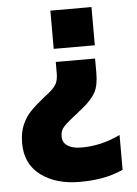

<svg xmlns="http://www.w3.org/2000/svg" viewBox="-54 -800 609 856"><g transform="rotate(-5 250.0 -372.0)"><path d="M204 -758H388V-587H204ZM27 -180Q27 -228 42 -262Q57 -296 78.5 -318.5Q100 -341 137 -371L167 -395Q191 -415 199.5 -432Q208 -449 208 -479V-528H384V-462Q384 -408 367 -376.5Q350 -345 305 -309L255 -269Q224 -244 214.5 -230Q205 -216 205 -194Q205 -167 227.5 -152.5Q250 -138 289 -138Q379 -138 463 -179V-23Q415 -2 368.5 6Q322 14 269 14Q162 14 94.5 -36.5Q27 -87 27 -180Z"/></g></svg>

Font: Biryani Black
Style: Regular
Weight: 900
Designer: Dan Reynolds and Mathieu Reguer
Foundry: Dan Reynolds and Mathieu Reguer
Version: Version 1.004; ttfautohint (v1.1) -l 5 -r 5 -G 72 -x 0 -D la